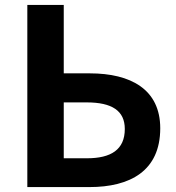

<svg xmlns="http://www.w3.org/2000/svg" viewBox="-20 -760 715 780"><path d="M91 0H343C508 0 631 -65 631 -239C631 -397 511 -462 345 -462H239V-740H91ZM239 -117V-344H332C435 -344 487 -310 487 -236C487 -152 431 -117 333 -117Z"/></svg>

Font: Noto Sans T Chinese Bold
Style: Bold
Weight: 700
Designer: Ryoko NISHIZUKA (kana & ideographs); Paul D. Hunt (Latin, Greek & Cyrillic); Wenlong ZHANG (bopomofo); Sandoll Communica
Foundry: Adobe Systems Incorporated
Version: Version 1.000;PS 1;hotconv 1.0.78;makeotf.lib2.5.61930